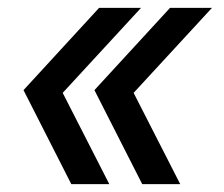

<svg xmlns="http://www.w3.org/2000/svg" viewBox="-20 -520 571 490"><path d="M259 -50 140 -283 340 -500H233L40 -290L162 -50ZM440 -50 321 -283 521 -500H414L221 -290L343 -50Z"/></svg>

Font: Smiley Sans Oblique
Style: Regular
Weight: 400
Italic angle: -8°
Designer: oooooohmygosh, Nagisa Chen, Janine Sui, Heda Shi, Jian Li
Foundry: atelierAnchor
Version: Version 2.0.1